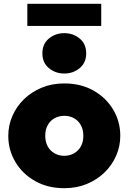

<svg xmlns="http://www.w3.org/2000/svg" viewBox="-20 -973 675 1008"><path d="M317.5 15Q230.5 15 164.2 -22.5Q98 -60 60.8 -122.5Q23.5 -185 23.5 -260Q23.5 -314 44.8 -363.5Q66 -413 105.2 -451.5Q144.5 -490 198.5 -512.5Q252.5 -535 317.5 -535Q404.5 -535 470.8 -497.5Q537 -460 574.2 -397.5Q611.5 -335 611.5 -260Q611.5 -206 590.2 -156.5Q569 -107 529.8 -68.5Q490.5 -30 436.8 -7.5Q383 15 317.5 15ZM317.5 -155Q345.5 -155 368.2 -167.8Q391 -180.5 404.2 -204Q417.5 -227.5 417.5 -260Q417.5 -292.5 404.5 -316Q391.5 -339.5 368.8 -352.2Q346 -365 317.5 -365Q289 -365 266.2 -352.2Q243.5 -339.5 230.5 -316Q217.5 -292.5 217.5 -260Q217.5 -227.5 230.8 -204Q244 -180.5 266.8 -167.8Q289.5 -155 317.5 -155ZM317.5 -587Q271 -587 236.8 -615.2Q202.5 -643.5 202.5 -693Q202.5 -742.5 236.8 -770.8Q271 -799 317.5 -799Q364 -799 398.2 -770.8Q432.5 -742.5 432.5 -693Q432.5 -643.5 398.2 -615.2Q364 -587 317.5 -587ZM123.5 -837V-953H511.5V-837Z"/></svg>

Font: Geologica Thin Roman Black
Style: Regular
Weight: 900
Version: Version 1.010;gftools[0.9.28]